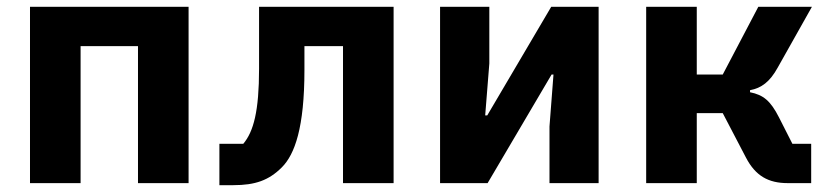

<svg xmlns="http://www.w3.org/2000/svg" viewBox="-20 -536 2441 562"><path d="M67.8 0H215.9V-400.9H383.9V0H532V-516H67.8Z M622.2 6H663C727.3 6 767 -8.2 805 -46.2C843 -84.2 871.1 -163 871.1 -331V-400.9H984V0H1132.1V-516H738.3V-334.9C738.3 -210.9 722.3 -150.9 692.1 -115.1H622.2Z M1268.1 0H1407.3L1594.5 -317.8H1600.1L1588.4 -165.8V0H1732.2V-516H1593.4L1406.2 -198.2H1400.2L1412.3 -350.1V-516H1268.1Z M1871.4 0H2019.5V-204.9H2095.5L2163.4 -74.9C2191.4 -21 2229.4 0 2285.5 0H2354.4V-115.1H2299.4L2260.3 -192.1C2235.4 -241.1 2214.5 -258.2 2175.4 -266V-272C2208.5 -278.1 2233.3 -296.2 2256.4 -338.1L2356.5 -516H2199.6L2095.5 -317.8H2019.5V-516H1871.4Z"/></svg>

Font: Margiela Mono Bold
Style: Regular
Weight: 700
Designer: Mike Abbink, Paul van der Laan, Pieter van Rosmalen
Foundry: Bold Monday
Version: Version 2.003 2021